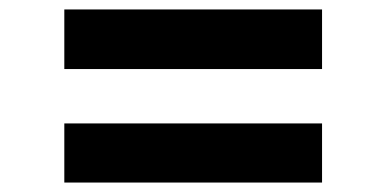

<svg xmlns="http://www.w3.org/2000/svg" viewBox="-20 -559 817 406"><path d="M661 -413V-539H116V-413ZM661 -173V-298H116V-173Z"/></svg>

Font: Matrixport Bold
Style: Regular
Weight: 600
Designer: Ninad Kale (Devanagari), Jonny Pinhorn (Latin)
Foundry: Indian Type Foundry
Version: Version 2.000;PS 1.0;hotconv 1.0.79;makeotf.lib2.5.61930; tt